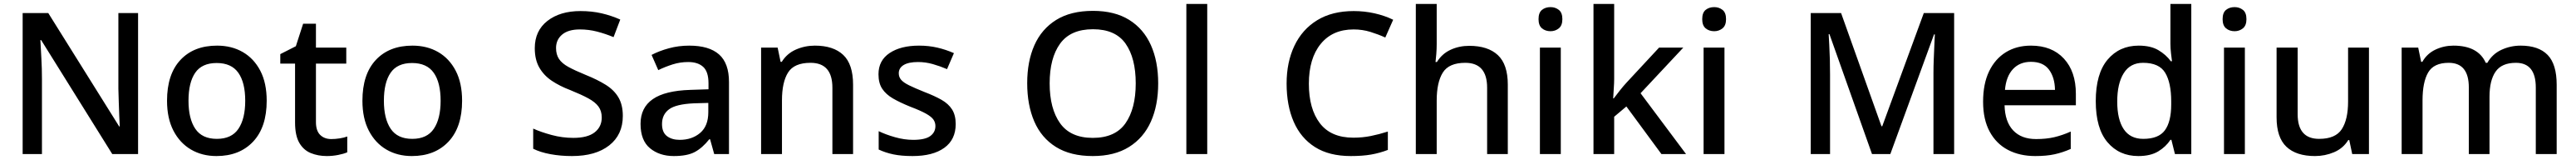

<svg xmlns="http://www.w3.org/2000/svg" viewBox="-20 -780 13079 810"><path d="M681 0H550L189 -577H185Q187 -537 190 -485.5Q193 -434 193 -380V0H95V-714H225L585 -140H588Q587 -161 585.5 -193Q584 -225 583 -261.5Q582 -298 581 -330V-714H681Z M1334 -270Q1334 -136 1265 -63Q1196 10 1079 10Q1006 10 949.5 -23Q893 -56 860.5 -118.5Q828 -181 828 -270Q828 -404 896 -476.5Q964 -549 1082 -549Q1156 -549 1212.5 -516.5Q1269 -484 1301.5 -422Q1334 -360 1334 -270ZM937 -270Q937 -179 971.5 -128Q1006 -77 1081 -77Q1156 -77 1190.5 -128Q1225 -179 1225 -270Q1225 -362 1190 -411.5Q1155 -461 1080 -461Q1005 -461 971 -411.5Q937 -362 937 -270Z M1662 -76Q1683 -76 1705 -79.5Q1727 -83 1743 -89V-9Q1725 -1 1696.5 4.5Q1668 10 1639 10Q1595 10 1558 -5Q1521 -20 1499.5 -57Q1478 -94 1478 -160V-458H1403V-506L1482 -546L1519 -660H1584V-539H1738V-458H1584V-162Q1584 -118 1605.5 -97Q1627 -76 1662 -76Z M2326 -270Q2326 -136 2257 -63Q2188 10 2071 10Q1998 10 1941.5 -23Q1885 -56 1852.5 -118.5Q1820 -181 1820 -270Q1820 -404 1888 -476.5Q1956 -549 2074 -549Q2148 -549 2204.5 -516.5Q2261 -484 2293.5 -422Q2326 -360 2326 -270ZM1929 -270Q1929 -179 1963.5 -128Q1998 -77 2073 -77Q2148 -77 2182.5 -128Q2217 -179 2217 -270Q2217 -362 2182 -411.5Q2147 -461 2072 -461Q1997 -461 1963 -411.5Q1929 -362 1929 -270Z M3142 -193Q3142 -98 3073 -44Q3004 10 2884 10Q2826 10 2774.5 0.5Q2723 -9 2687 -27V-129Q2727 -111 2781 -96.5Q2835 -82 2891 -82Q2963 -82 2999 -110Q3035 -138 3035 -185Q3035 -218 3018.5 -240.5Q3002 -263 2967 -282Q2932 -301 2875 -324Q2822 -344 2781.5 -371Q2741 -398 2718 -438Q2695 -478 2695 -536Q2695 -624 2759 -674Q2823 -724 2927 -724Q2985 -724 3034.5 -712.5Q3084 -701 3129 -681L3095 -592Q3054 -609 3011.5 -620Q2969 -631 2924 -631Q2865 -631 2834 -605Q2803 -579 2803 -537Q2803 -504 2818 -481.5Q2833 -459 2866 -441Q2899 -423 2953 -401Q3013 -377 3055.5 -350.5Q3098 -324 3120 -286.5Q3142 -249 3142 -193Z M3479 -549Q3580 -549 3630.5 -504.5Q3681 -460 3681 -365V0H3606L3585 -75H3581Q3546 -31 3507.5 -10.5Q3469 10 3401 10Q3328 10 3280 -29.5Q3232 -69 3232 -153Q3232 -235 3294 -278Q3356 -321 3485 -325L3577 -328V-358Q3577 -417 3550 -441.5Q3523 -466 3474 -466Q3433 -466 3395 -454Q3357 -442 3322 -425L3288 -502Q3326 -522 3375.5 -535.5Q3425 -549 3479 -549ZM3504 -257Q3412 -253 3376.5 -226.5Q3341 -200 3341 -152Q3341 -110 3366 -91Q3391 -72 3431 -72Q3493 -72 3534.5 -107Q3576 -142 3576 -212V-259Z M4117 -549Q4211 -549 4261 -502Q4311 -455 4311 -351V0H4206V-336Q4206 -462 4095 -462Q4012 -462 3981 -413Q3950 -364 3950 -272V0H3844V-539H3928L3943 -467H3949Q3975 -509 4020.5 -529Q4066 -549 4117 -549Z M4832 -152Q4832 -73 4774 -31.5Q4716 10 4613 10Q4556 10 4515.5 1.5Q4475 -7 4441 -23V-116Q4476 -99 4523.5 -85.5Q4571 -72 4616 -72Q4676 -72 4702.5 -91Q4729 -110 4729 -142Q4729 -160 4719 -174.5Q4709 -189 4681.5 -204.5Q4654 -220 4601 -240Q4549 -261 4513.5 -281.5Q4478 -302 4459 -330.5Q4440 -359 4440 -404Q4440 -474 4496.5 -511.5Q4553 -549 4646 -549Q4695 -549 4738.5 -539Q4782 -529 4823 -511L4788 -430Q4753 -445 4716 -455.5Q4679 -466 4641 -466Q4593 -466 4568 -451Q4543 -436 4543 -409Q4543 -390 4555 -376Q4567 -362 4595.5 -348Q4624 -334 4674 -314Q4724 -295 4759.5 -275Q4795 -255 4813.5 -226Q4832 -197 4832 -152Z M5860 -358Q5860 -247 5823 -164.5Q5786 -82 5712 -36Q5638 10 5528 10Q5415 10 5341 -36Q5267 -82 5231 -165Q5195 -248 5195 -359Q5195 -469 5231.5 -551Q5268 -633 5342 -679Q5416 -725 5529 -725Q5639 -725 5712.5 -679.5Q5786 -634 5823 -551.5Q5860 -469 5860 -358ZM5309 -358Q5309 -230 5362 -156Q5415 -82 5528 -82Q5642 -82 5694 -156Q5746 -230 5746 -358Q5746 -486 5694.5 -559Q5643 -632 5529 -632Q5415 -632 5362 -559Q5309 -486 5309 -358Z M6109 0H6003V-760H6109Z M6852 -631Q6745 -631 6685 -557.5Q6625 -484 6625 -356Q6625 -229 6681 -156Q6737 -83 6851 -83Q6897 -83 6939.5 -91.5Q6982 -100 7026 -114V-21Q6984 -5 6940.5 2.5Q6897 10 6838 10Q6728 10 6656 -35.5Q6584 -81 6548 -163.5Q6512 -246 6512 -357Q6512 -465 6551.5 -548Q6591 -631 6667 -677.5Q6743 -724 6853 -724Q6907 -724 6958.5 -712.5Q7010 -701 7053 -680L7013 -590Q6978 -606 6937.5 -618.5Q6897 -631 6852 -631Z M7274 -557Q7274 -531 7272 -506.5Q7270 -482 7268 -466H7275Q7301 -508 7344.5 -528Q7388 -548 7439 -548Q7534 -548 7584.5 -501Q7635 -454 7635 -351V0H7530V-336Q7530 -462 7419 -462Q7336 -462 7305 -412.5Q7274 -363 7274 -271V0H7168V-760H7274Z M7852 -744Q7876 -744 7894 -730Q7912 -716 7912 -683Q7912 -651 7894 -636.5Q7876 -622 7852 -622Q7826 -622 7808.5 -636.5Q7791 -651 7791 -683Q7791 -716 7808.5 -730Q7826 -744 7852 -744ZM7904 -539V0H7798V-539Z M8175 -380Q8175 -360 8173 -332Q8171 -304 8170 -282H8173Q8184 -297 8203.5 -321.5Q8223 -346 8238 -362L8403 -539H8526L8309 -308L8540 0H8415L8237 -241L8175 -189V0H8070V-760H8175Z M8683 -744Q8707 -744 8725 -730Q8743 -716 8743 -683Q8743 -651 8725 -636.5Q8707 -622 8683 -622Q8657 -622 8639.5 -636.5Q8622 -651 8622 -683Q8622 -716 8639.5 -730Q8657 -744 8683 -744ZM8735 -539V0H8629V-539Z M9484 0 9268 -607H9264Q9265 -586 9267 -552.5Q9269 -519 9270 -480Q9271 -441 9271 -403V0H9173V-714H9327L9532 -141H9536L9747 -714H9901V0H9796V-409Q9796 -443 9797.5 -480.5Q9799 -518 9800.5 -551Q9802 -584 9803 -606H9799L9577 0Z M10291 -549Q10397 -549 10458 -483.5Q10519 -418 10519 -305V-247H10157Q10159 -164 10200.5 -120Q10242 -76 10317 -76Q10369 -76 10409.5 -85.5Q10450 -95 10493 -114V-26Q10452 -8 10411 1Q10370 10 10313 10Q10234 10 10174.5 -21Q10115 -52 10081.5 -113.5Q10048 -175 10048 -265Q10048 -356 10078.5 -419Q10109 -482 10163.5 -515.5Q10218 -549 10291 -549ZM10291 -467Q10234 -467 10199.5 -430Q10165 -393 10159 -325H10413Q10412 -388 10382.5 -427.5Q10353 -467 10291 -467Z M10836 10Q10739 10 10679.5 -60Q10620 -130 10620 -268Q10620 -407 10680 -478Q10740 -549 10838 -549Q10899 -549 10938 -526Q10977 -503 11001 -470H11007Q11005 -483 11002 -510Q10999 -537 10999 -558V-760H11105V0H11022L11004 -72H10999Q10976 -37 10937 -13.5Q10898 10 10836 10ZM10861 -77Q10939 -77 10971 -120.5Q11003 -164 11003 -251V-267Q11003 -361 10972.5 -411.5Q10942 -462 10860 -462Q10795 -462 10762 -409.5Q10729 -357 10729 -266Q10729 -175 10762 -126Q10795 -77 10861 -77Z M11325 -744Q11349 -744 11367 -730Q11385 -716 11385 -683Q11385 -651 11367 -636.5Q11349 -622 11325 -622Q11299 -622 11281.5 -636.5Q11264 -651 11264 -683Q11264 -716 11281.5 -730Q11299 -744 11325 -744ZM11377 -539V0H11271V-539Z M12007 -539V0H11922L11907 -71H11902Q11876 -29 11830 -9.5Q11784 10 11733 10Q11638 10 11588 -37Q11538 -84 11538 -186V-539H11645V-202Q11645 -77 11754 -77Q11837 -77 11869 -126Q11901 -175 11901 -266V-539Z M12777 -549Q12868 -549 12914 -502Q12960 -455 12960 -351V0H12854V-337Q12854 -462 12753 -462Q12681 -462 12650 -417.5Q12619 -373 12619 -290V0H12514V-337Q12514 -462 12412 -462Q12336 -462 12307.5 -413Q12279 -364 12279 -272V0H12173V-539H12257L12272 -467H12278Q12302 -509 12345 -529Q12388 -549 12436 -549Q12561 -549 12600 -462H12608Q12634 -507 12680 -528Q12726 -549 12777 -549Z"/></svg>

Font: Noto Sans Ol Chiki Medium
Style: Regular
Weight: 500
Designer: Monotype Design Team, Lewis McGuffie
Foundry: Monotype Imaging Inc.
Version: Version 2.003; ttfautohint (v1.8.4.7-5d5b)